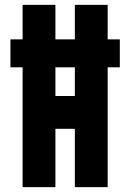

<svg xmlns="http://www.w3.org/2000/svg" viewBox="-20 -770 536 790"><path d="M473 -608V-493H423V0H288V-240H208V0H73V-493H23V-608H73V-750H208V-608H288V-750H423V-608ZM288 -375V-493H208V-375Z"/></svg>

Font: Mohave Bold
Style: Regular
Weight: 700
Designer: Gumpita Rahayu
Foundry: Tokotype
Version: Version 2.002;PS 002.002;hotconv 1.0.88;makeotf.lib2.5.64775